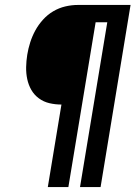

<svg xmlns="http://www.w3.org/2000/svg" viewBox="-20 -755 547 775"><path d="M173 0 228 -333Q203 -333 179.5 -338.5Q156 -344 137 -358Q118 -372 106.5 -392Q95 -412 90 -435.5Q85 -459 85.5 -484Q86 -509 90 -534Q94 -559 102 -584Q110 -609 122.5 -632Q135 -655 153.5 -675.5Q172 -696 195 -709.5Q218 -723 243.5 -729Q269 -735 294 -735H507L386 0H303L413 -665H366L256 0Z"/></svg>

Font: Iosevka Extrabold
Style: Italic
Weight: 800
Italic angle: -9°
Monospace: yes
Designer: Belleve Invis
Foundry: Belleve Invis
Version: Version 32.5.0; ttfautohint (v1.8.4)